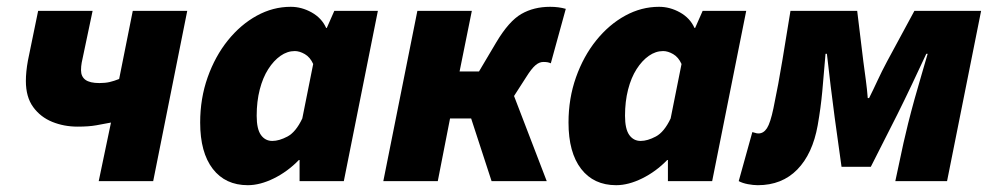

<svg xmlns="http://www.w3.org/2000/svg" viewBox="-20 -532 2912 564"><path d="M270 0 306 -172Q285 -168 263 -164Q241 -160 208 -160Q168 -160 133.5 -174Q99 -188 77.5 -217.5Q56 -247 56 -294Q56 -321 62 -354L92 -500H252L220 -348Q219 -342 218.5 -337Q218 -332 218 -326Q218 -307 231 -297.5Q244 -288 272 -288Q289 -288 302 -291Q315 -294 330 -300L370 -500H530L430 0Z M708 12Q642 12 605 -36Q568 -84 568 -172Q568 -243 590 -305Q612 -367 649.5 -413.5Q687 -460 734.5 -486Q782 -512 834 -512Q866 -512 895.5 -495.5Q925 -479 938 -450H940L962 -500H1090L990 0H860V-62H858Q825 -28 784.5 -8Q744 12 708 12ZM780 -118Q800 -118 824.5 -131Q849 -144 868 -184L900 -344Q891 -364 875.5 -373Q860 -382 846 -382Q824 -382 804 -368Q784 -354 768 -329Q752 -304 743 -269Q734 -234 734 -192Q734 -153 746.5 -135.5Q759 -118 780 -118Z M1106 0 1206 -500H1366L1330 -322H1387L1438 -408Q1475 -470 1511.5 -491Q1548 -512 1596 -512Q1621 -512 1642 -506L1598 -346Q1594 -348 1589 -349Q1584 -350 1576 -350Q1564 -350 1552.5 -340Q1541 -330 1526 -306L1490 -250L1586 0H1424L1364 -184H1302L1266 0Z M1790 12Q1724 12 1687 -36Q1650 -84 1650 -172Q1650 -243 1672 -305Q1694 -367 1731.5 -413.5Q1769 -460 1816.5 -486Q1864 -512 1916 -512Q1948 -512 1977.5 -495.5Q2007 -479 2020 -450H2022L2044 -500H2172L2072 0H1942V-62H1940Q1907 -28 1866.5 -8Q1826 12 1790 12ZM1862 -118Q1882 -118 1906.5 -131Q1931 -144 1950 -184L1982 -344Q1973 -364 1957.5 -373Q1942 -382 1928 -382Q1906 -382 1886 -368Q1866 -354 1850 -329Q1834 -304 1825 -269Q1816 -234 1816 -192Q1816 -153 1828.5 -135.5Q1841 -118 1862 -118Z M2206 12Q2193 12 2177 9Q2161 6 2150 0L2190 -144Q2195 -143 2199 -141.5Q2203 -140 2208 -140Q2223 -140 2233 -155.5Q2243 -171 2252 -214Q2267 -286 2278.5 -356.5Q2290 -427 2302 -500H2498L2516 -352Q2520 -322 2523.5 -296Q2527 -270 2529 -244H2533Q2546 -270 2558 -296Q2570 -322 2586 -352L2666 -500H2862L2762 0H2610L2634 -112Q2639 -135 2647.5 -169Q2656 -203 2666.5 -241Q2677 -279 2687.5 -314Q2698 -349 2705 -374H2701Q2682 -333 2659 -284.5Q2636 -236 2616 -196L2538 -42H2452L2432 -186Q2426 -231 2420 -280Q2414 -329 2409 -374H2405Q2400 -313 2395.5 -264Q2391 -215 2382 -164Q2367 -80 2322 -34Q2277 12 2206 12Z"/></svg>

Font: Source Sans 3 Black
Style: Italic
Weight: 900
Italic angle: -11°
Designer: Paul D. Hunt
Foundry: Adobe
Version: Version 3.052;hotconv 1.1.0;makeotfexe 2.6.0